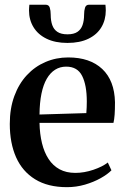

<svg xmlns="http://www.w3.org/2000/svg" viewBox="-20 -782 528 814"><path d="M264 11.5Q183 11.5 129 -21.8Q75 -55 48.2 -115.2Q21.5 -175.5 21.5 -256.5Q21.5 -322.5 40.8 -374.8Q60 -427 94 -463.5Q128 -500 173 -519.2Q218 -538.5 269 -538.5Q361.5 -538.5 413.5 -489.5Q465.5 -440.5 467.5 -348.5Q467.5 -317 466 -296Q464.5 -275 461 -261H147.5Q148.5 -214 158 -175Q167.5 -136 186 -107.8Q204.5 -79.5 232.8 -64.2Q261 -49 299.5 -49Q337 -49 376 -62.2Q415 -75.5 437 -93L452.5 -60Q436 -43 406.5 -26.5Q377 -10 340 0.8Q303 11.5 264 11.5ZM147.5 -296.5 346 -302.5Q347 -315 347.5 -327.2Q348 -339.5 348 -351.5Q348 -421 328.2 -460.2Q308.5 -499.5 260.5 -499.5Q234.5 -499.5 213.8 -486.5Q193 -473.5 178.2 -448Q163.5 -422.5 155.8 -384.8Q148 -347 147.5 -296.5ZM173.5 -762Q187 -762 191 -749.5Q195 -737 195 -719.5Q195 -694.5 201.5 -675.8Q208 -657 223.5 -646.8Q239 -636.5 266 -636.5Q293 -636.5 308.2 -646.8Q323.5 -657 330 -675.8Q336.5 -694.5 336.5 -719.5Q336.5 -737 340.5 -749.5Q344.5 -762 357.5 -762H427Q427.5 -756.5 428 -750Q428.5 -743.5 428.5 -738Q428.5 -698 410 -666.8Q391.5 -635.5 355 -617.8Q318.5 -600 266 -600Q214 -600 177.5 -617.8Q141 -635.5 122 -666.8Q103 -698 103 -738Q103 -744 103.5 -750Q104 -756 104.5 -762Z"/></svg>

Font: Merriweather 96pt SemiBold
Style: Regular
Weight: 600
Version: Version 2.100